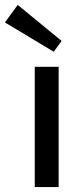

<svg xmlns="http://www.w3.org/2000/svg" viewBox="-62 -759 336 779"><path d="M176 -488V0H79V-488ZM10 -739 188 -593 156 -549 -42 -668Z"/></svg>

Font: Exo 2 Medium
Style: Regular
Weight: 500
Designer: Natanael Gama
Foundry: Natanael Gama
Version: Version 2.010